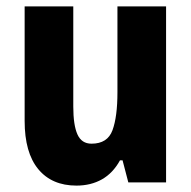

<svg xmlns="http://www.w3.org/2000/svg" viewBox="-20 -570 597 600"><path d="M499 -550V0H381L363 -69H355Q333 -29 298.5 -9.5Q264 10 219 10Q142 10 99.5 -41.5Q57 -93 57 -192V-550H209V-237Q209 -179 222 -150Q235 -121 266 -121Q316 -121 331.5 -163Q347 -205 347 -282V-550Z"/></svg>

Font: Noto Sans Lao Condensed ExtraBold
Style: Regular
Weight: 800
Width: 3
Designer: Monotype Design Team
Foundry: Monotype Imaging Inc.
Version: Version 2.003; ttfautohint (v1.8.4.7-5d5b)